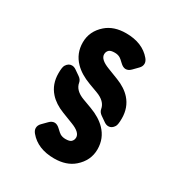

<svg xmlns="http://www.w3.org/2000/svg" viewBox="-176 -865 938 999"><g transform="rotate(30 293.0 -366.0)"><path d="M293 9.8Q194.3 9.8 143.1 -51.8Q131.3 -65.9 131.3 -80.1Q131.3 -96.7 145 -110.4L172.4 -138.2Q187 -153.3 203.6 -153.3Q219.2 -153.3 236.8 -136.2Q253.9 -119.6 261.7 -115.2Q275.4 -107.4 293.9 -107.4Q317.9 -107.4 327.1 -115.7Q338.4 -126 338.4 -142.1Q338.4 -172.9 281.2 -194.8L215.8 -220.2Q161.6 -241.2 130.9 -275.9Q91.3 -320.3 91.3 -385.7Q91.3 -422.9 98.6 -434.6Q111.8 -456.1 132.3 -456.1Q145 -456.1 157.2 -447.8L189 -425.8Q206.1 -414.1 209 -397Q216.3 -354 273.4 -333L326.2 -313.5Q385.7 -291.5 420.4 -255.9Q465.3 -210 465.3 -144Q465.3 -76.7 411.1 -29.3Q366.2 9.8 293 9.8ZM293 -742.2Q391.6 -742.2 442.9 -680.7Q454.6 -666.5 454.6 -652.3Q454.6 -635.7 440.9 -622.1L413.6 -594.2Q398.9 -579.1 382.3 -579.1Q366.7 -579.1 349.1 -596.2Q332 -612.8 324.2 -617.2Q310.5 -625 292 -625Q268.1 -625 258.8 -616.7Q247.6 -606.4 247.6 -590.3Q247.6 -559.6 304.7 -537.6L370.1 -512.2Q424.3 -491.2 455.1 -456.5Q494.6 -412.1 494.6 -346.7Q494.6 -309.6 487.3 -297.9Q474.1 -276.4 453.6 -276.4Q440.9 -276.4 428.7 -284.7L397 -306.6Q379.9 -318.4 377 -335.4Q369.6 -378.4 312.5 -399.4L259.8 -418.9Q200.2 -440.9 165.5 -476.6Q120.6 -522.5 120.6 -588.4Q120.6 -655.8 174.8 -703.1Q219.7 -742.2 293 -742.2Z"/></g></svg>

Font: Simply Mono
Style: Bold
Weight: 700
Designer: Wojciech Kalinowski "wmk69" (wmk69@o2.pl)
Foundry: Wojciech Kalinowski "wmk69" (wmk69@o2.pl)
Version: Version 1.0.0